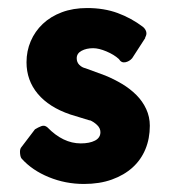

<svg xmlns="http://www.w3.org/2000/svg" viewBox="-20 -449 448 478"><path d="M67 -127Q75 -132 83 -135Q91 -138 98 -132Q137 -92 181 -92Q203 -92 216.5 -99Q230 -106 230 -120Q230 -130 221.5 -138Q213 -146 203 -150L204 -149L155 -164Q102 -182 74 -215.5Q46 -249 46 -294Q46 -322 56.5 -346.5Q67 -371 86.5 -389.5Q106 -408 134 -418.5Q162 -429 197 -429Q239 -429 273 -416.5Q307 -404 336 -382Q342 -377 344 -370Q346 -363 341 -355H342L309 -304Q302 -296 292 -294Q282 -292 276 -302Q264 -313 245 -321Q226 -329 212 -329Q195 -329 183 -322.5Q171 -316 171 -304Q171 -294 177.5 -287.5Q184 -281 193 -279L242 -261Q264 -252 284 -240Q304 -228 319.5 -212.5Q335 -197 344 -177.5Q353 -158 353 -136Q353 -104 342 -77.5Q331 -51 310 -32Q289 -13 258.5 -2Q228 9 189 9Q143 9 101.5 -8Q60 -25 34 -54Q31 -57 30 -66.5Q29 -76 32 -81Z"/></svg>

Font: Stadtwerke
Style: Bold
Weight: 700
Designer: Santiago Orozco
Foundry: Typemade
Version: Version 1.003